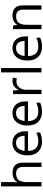

<svg xmlns="http://www.w3.org/2000/svg" viewBox="1381 -2181 810 3612"><g transform="rotate(-90 1786.0 -375.0)"><path d="M166.5 -759.8V-532.7Q166.5 -490.2 162.1 -457H167.5Q191.9 -499 237.1 -521.5Q282.2 -543.9 337.4 -543.9Q433.6 -543.9 482.7 -497.3Q531.7 -450.7 531.7 -348.6V0H451.7V-343.3Q451.7 -476.6 327.6 -476.6Q237.8 -476.6 202.1 -425.8Q166.5 -375 166.5 -279.8V0H85.4V-759.8Z M904.8 -544.9Q973.1 -544.9 1022 -514.6Q1070.8 -484.4 1096.7 -429.9Q1122.6 -375.5 1122.6 -302.7V-252.4H752.9Q754.4 -158.2 799.8 -108.9Q845.2 -59.6 927.7 -59.6Q978.5 -59.6 1017.6 -68.8Q1056.6 -78.1 1098.6 -96.2V-24.9Q1058.1 -6.8 1018.3 1.5Q978.5 9.8 924.3 9.8Q808.6 9.8 738.8 -60.8Q668.9 -131.3 668.9 -263.7Q668.9 -350.1 698 -413.3Q727.1 -476.6 780 -510.7Q833 -544.9 904.8 -544.9ZM903.8 -478.5Q838.9 -478.5 800.3 -436Q761.7 -393.6 754.4 -317.4H1037.6Q1037.1 -389.2 1004.6 -433.8Q972.2 -478.5 903.8 -478.5Z M1466.3 -544.9Q1534.7 -544.9 1583.5 -514.6Q1632.3 -484.4 1658.2 -429.9Q1684.1 -375.5 1684.1 -302.7V-252.4H1314.5Q1315.9 -158.2 1361.3 -108.9Q1406.7 -59.6 1489.3 -59.6Q1540 -59.6 1579.1 -68.8Q1618.2 -78.1 1660.2 -96.2V-24.9Q1619.6 -6.8 1579.8 1.5Q1540 9.8 1485.8 9.8Q1370.1 9.8 1300.3 -60.8Q1230.5 -131.3 1230.5 -263.7Q1230.5 -350.1 1259.5 -413.3Q1288.6 -476.6 1341.6 -510.7Q1394.5 -544.9 1466.3 -544.9ZM1465.3 -478.5Q1400.4 -478.5 1361.8 -436Q1323.2 -393.6 1315.9 -317.4H1599.1Q1598.6 -389.2 1566.2 -433.8Q1533.7 -478.5 1465.3 -478.5Z M2064.9 -544.9Q2099.6 -544.9 2129.9 -538.6L2119.6 -463.4Q2090.3 -470.7 2060.1 -470.7Q2017.1 -470.7 1981.4 -448Q1945.8 -425.3 1924.6 -384Q1903.3 -342.8 1903.3 -287.1V0H1821.8V-535.2H1889.2L1897.9 -436.5H1901.4Q1925.8 -481.4 1966.8 -513.2Q2007.8 -544.9 2064.9 -544.9Z M2312 0H2230.5V-759.8H2312Z M2689 -544.9Q2757.3 -544.9 2806.2 -514.6Q2855 -484.4 2880.9 -429.9Q2906.7 -375.5 2906.7 -302.7V-252.4H2537.1Q2538.6 -158.2 2584 -108.9Q2629.4 -59.6 2711.9 -59.6Q2762.7 -59.6 2801.8 -68.8Q2840.8 -78.1 2882.8 -96.2V-24.9Q2842.3 -6.8 2802.5 1.5Q2762.7 9.8 2708.5 9.8Q2592.8 9.8 2522.9 -60.8Q2453.1 -131.3 2453.1 -263.7Q2453.1 -350.1 2482.2 -413.3Q2511.2 -476.6 2564.2 -510.7Q2617.2 -544.9 2689 -544.9ZM2688 -478.5Q2623 -478.5 2584.5 -436Q2545.9 -393.6 2538.6 -317.4H2821.8Q2821.3 -389.2 2788.8 -433.8Q2756.3 -478.5 2688 -478.5Z M3297.9 -544.9Q3393.1 -544.9 3441.9 -498.3Q3490.7 -451.7 3490.7 -348.6V0H3410.6V-343.3Q3410.6 -476.6 3286.6 -476.6Q3197.8 -476.6 3161.6 -426.3Q3125.5 -376 3125.5 -280.3V0H3044.4V-535.2H3109.9L3122.1 -458H3126.5Q3152.3 -500.5 3198 -522.7Q3243.7 -544.9 3297.9 -544.9Z"/></g></svg>

Font: Open Sans
Style: Regular
Weight: 400
Designer: Monotype Design Team
Foundry: Monotype Imaging Inc.
Version: Version 3.000; ttfautohint (v1.8.4)